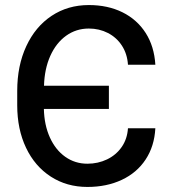

<svg xmlns="http://www.w3.org/2000/svg" viewBox="-20 -737 686 767"><path d="M48.8 -316.4V-374Q48.8 -474.6 85 -552.5Q121.1 -630.4 186 -673.6Q251 -716.8 335 -716.8Q410.6 -716.8 469 -688Q527.3 -659.2 561.8 -605.5Q596.2 -551.8 600.6 -478.5H491.2Q488.3 -522 467 -554.7Q445.8 -587.4 411.1 -605.2Q376.5 -623 335 -623Q284.2 -623 244.1 -594.2Q204.1 -565.4 180.9 -513.7Q157.7 -461.9 155.8 -394.5H415V-301.8H155.3Q156.7 -237.8 179.2 -188Q201.7 -138.2 240.7 -110.6Q279.8 -83 329.1 -83Q371.6 -83 407.7 -100.3Q443.8 -117.7 466.1 -149.7Q488.3 -181.6 491.2 -224.6H600.6Q596.7 -152.8 561.8 -99.9Q526.9 -46.9 466.6 -18.6Q406.2 9.8 329.1 9.8Q246.6 9.8 182.9 -31.5Q119.1 -72.8 84 -146.7Q48.8 -220.7 48.8 -316.4Z"/></svg>

Font: Pretendard JP Medium
Style: Regular
Weight: 500
Designer: Base glyphs from Inter by Rasmus Andersson; Hangeul glyphs from Noto Sans CJK(Source Han Sans) by Jang Soo-young and Kan
Foundry: Kil Hyung-jin
Version: Version 1.309